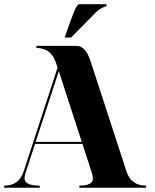

<svg xmlns="http://www.w3.org/2000/svg" viewBox="-20 -879 724 899"><path d="M283.2 -703.1 293 -732.4Q329.1 -836.9 340.8 -851.6Q346.7 -859.4 351.6 -859.4H478.5V-849.6Q473.6 -849.6 458.5 -842.3Q441.9 -834.5 429.2 -821.3L312.5 -703.1ZM366.2 -205.1H144L100.6 -72.3Q94.7 -55.7 94.7 -43.9Q94.7 -9.8 166 -9.8V0H0V-9.8Q69.3 -9.8 90.8 -76.2L249.5 -562.5L241.2 -587.9Q217.8 -654.3 150.4 -654.3V-664.1H338.9Q380.9 -664.1 404.3 -591.8L572.3 -76.2Q593.8 -9.8 664.1 -9.8V0H351.6V-9.8Q415 -9.8 415 -43Q415 -54.2 409.2 -72.3ZM362.8 -214.8 255.4 -545.9 147 -214.8Z"/></svg>

Font: spinweradBold
Style: Regular
Weight: 700
Width: 7
Version: Version 0.3 ; ttfautohint (v1.2) -l 8 -r 50 -G 200 -x 14 -D 